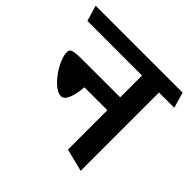

<svg xmlns="http://www.w3.org/2000/svg" viewBox="-183 -739 948 948"><g transform="rotate(45 290.5 -265.5)"><path d="M169.4 -142.1Q143.6 -142.1 112.1 -172.6Q80.6 -203.1 58.3 -245.1Q36.1 -287.1 36.1 -317.4Q36.1 -329.1 43.5 -335Q50.8 -340.8 68.8 -343Q86.9 -345.2 123 -345.2H380.4V-497.6H-1L-25.4 -579.6H582L605.5 -497.6H499V49.3L380.4 19.5V-255.4H220.2Q216.8 -206.1 203.6 -174.1Q190.4 -142.1 169.4 -142.1Z"/></g></svg>

Font: Vesper Libre
Style: Bold
Weight: 700
Designer: Robert Keller & Kimya Gandhi
Foundry: Mota Italic
Version: Version 1.058